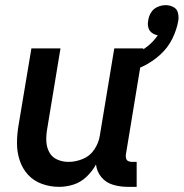

<svg xmlns="http://www.w3.org/2000/svg" viewBox="-20 -718 714 746"><path d="M210 8Q238 8 266 -1Q294 -10 316.5 -31.5Q339 -53 353 -79Q356 -51 374 -29.5Q392 -8 419.5 0Q447 8 476 8H511V-89H492Q485 -89 478.5 -92Q472 -95 470 -102Q468 -109 469 -117L537 -530H424L368 -192Q364 -164 347 -138Q330 -112 302 -100.5Q274 -89 246 -89Q223 -89 202.5 -98Q182 -107 171.5 -126.5Q161 -146 160 -169Q159 -192 163 -215L215 -530H102L52 -231Q46 -196 46 -161.5Q46 -127 56.5 -95Q67 -63 89 -39Q111 -15 143 -3.5Q175 8 210 8ZM465 -433Q502 -444 537 -461Q572 -478 602 -505Q632 -532 649.5 -567.5Q667 -603 673 -639Q675 -655 671 -669.5Q667 -684 653 -691Q639 -698 624 -698Q608 -698 592 -691Q576 -684 567 -669.5Q558 -655 556 -639Q553 -626 556 -612.5Q559 -599 569.5 -591Q580 -583 593 -581Q577 -557 553 -538Q529 -519 501.5 -508Q474 -497 447 -490Z"/></svg>

Font: Iosevka Sparkle Semibold
Style: Italic
Weight: 600
Italic angle: -9°
Designer: Belleve Invis
Foundry: Belleve Invis
Version: Version 4.5.0; ttfautohint (v1.8.3)